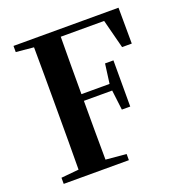

<svg xmlns="http://www.w3.org/2000/svg" viewBox="-133 -855 914 969"><g transform="rotate(-20 324.0 -370.5)"><path d="M558 -548H610L609 -741H45V-708L140 -699C141 -597 141 -496 141 -394V-346C141 -243 141 -141 140 -42L45 -33V0H395V-33L285 -43C284 -144 284 -247 284 -359H436L449 -252H494V-500H449L435 -395H284C284 -502 284 -604 285 -703H518Z"/></g></svg>

Font: Noto Serif CJK TC
Style: Bold
Weight: 700
Designer: Ryoko NISHIZUKA 西塚涼子 (kana & ideographs); Frank Grießhammer (Latin, Greek & Cyrillic); Wenlong ZHANG 张文龙 (bopomofo); San
Foundry: Adobe
Version: Version 2.001;hotconv 1.1.0;makeotfexe 2.6.0